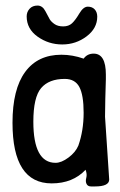

<svg xmlns="http://www.w3.org/2000/svg" viewBox="-20 -660 432 691"><path d="M330 -600Q330 -558 291.5 -529Q253 -500 204 -500Q155 -500 115.5 -528Q76 -556 76 -601Q76 -617 86.5 -628.5Q97 -640 115 -640Q133 -640 143.5 -619.5Q154 -599 159 -590.5Q164 -582 176 -573.5Q188 -565 207.5 -565Q227 -565 239 -576Q251 -587 265.5 -611.5Q280 -636 296 -636Q312 -636 321 -626Q330 -616 330 -600ZM317 -467Q361 -467 361 -392Q361 -384 361 -375L359 -305Q358 -272 358 -240L373 -14Q373 11 322 11Q319 11 307.5 11Q296 11 291.5 2Q287 -7 290.5 -20Q294 -33 288 -49Q242 0 166 0Q25 0 25 -218Q25 -339 70.5 -401Q116 -463 201 -463Q241 -463 281 -449Q294 -467 317 -467ZM213 -376Q156 -376 128 -343Q100 -310 100 -222Q100 -74 180 -74Q201 -74 226.5 -93Q252 -112 262 -136Q281 -190 281 -254Q281 -318 265.5 -347Q250 -376 213 -376Z"/></svg>

Font: Patrick Hand
Style: Regular
Weight: 400
Designer: Patrick Wagesreiter
Foundry: Patrick Wagesreiter
Version: Version 1.003;PS 001.003;hotconv 1.0.70;makeotf.lib2.5.58329